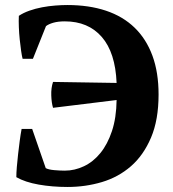

<svg xmlns="http://www.w3.org/2000/svg" viewBox="-20 -732 690 764"><path d="M191 -303Q185 -323 184 -352.5Q183 -382 191 -406L444 -402Q439 -523 385 -585Q331 -647 238 -647Q211 -647 192 -641.5Q173 -636 163 -628L111 -498H70Q67 -509 64 -530Q61 -551 58.5 -575Q56 -599 55 -624Q54 -649 55 -669Q73 -681 97 -689.5Q121 -698 147.5 -703Q174 -708 200.5 -710Q227 -712 248 -712Q334 -712 401.5 -689.5Q469 -667 515.5 -622Q562 -577 586.5 -510.5Q611 -444 611 -356Q611 -255 581 -184.5Q551 -114 501 -70.5Q451 -27 385.5 -7.5Q320 12 249 12Q188 12 134 2.5Q80 -7 45 -27Q45 -44 47 -68Q49 -92 52 -118.5Q55 -145 58.5 -171.5Q62 -198 66 -219H108L162 -63Q173 -57 196 -55Q219 -53 238 -53Q277 -53 314 -70.5Q351 -88 379.5 -123Q408 -158 425.5 -210.5Q443 -263 444 -334Z"/></svg>

Font: PT Serif
Style: Bold
Weight: 700
Designer: A.Korolkova, O.Umpeleva, V.Yefimov
Foundry: ParaType Ltd
Version: Version 1.000W OFL; ttfautohint (v1.6)